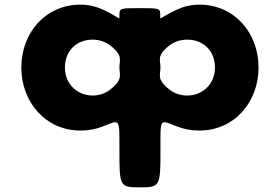

<svg xmlns="http://www.w3.org/2000/svg" viewBox="-20 -548 1206 828"><path d="M907 -257C907 -186 854 -136 787 -136C759 -136 733 -145 713 -160C654 -205 672 -225 672 -257C672 -289 654 -309 712 -353C732 -368 758 -377 787 -377C859 -377 907 -327 907 -257ZM72 -257C72 -107 177 15 327 15C361 15 393 9 421 -2C500 -32 495 -45 495 105C495 256 497 260 583 260C669 260 672 256 672 105C672 -45 666 -32 745 -2C774 9 805 15 840 15C990 15 1095 -107 1095 -257C1095 -407 990 -528 840 -528C805 -528 772 -520 744 -507C665 -471 671 -456 671 -484C671 -512 668 -513 583 -513C498 -513 495 -512 495 -484C495 -456 501 -471 423 -507C394 -520 362 -528 327 -528C177 -528 72 -407 72 -257ZM260 -257C260 -327 308 -377 380 -377C408 -377 434 -368 454 -353C512 -309 495 -289 495 -257C495 -225 512 -205 453 -160C433 -145 407 -136 380 -136C313 -136 260 -186 260 -257Z"/></svg>

Font: Hussar Print
Style: Bold
Weight: 700
Foundry: Cannot Into Space Fonts
Version: Version 2.00